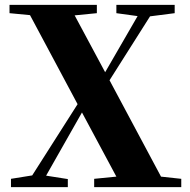

<svg xmlns="http://www.w3.org/2000/svg" viewBox="-20 -767 779 787"><path d="M640 -43 429 -438 595 -700 696 -713V-747H457V-713L544 -701L411 -471L286 -704L377 -713V-747H19V-713L103 -705L298 -340L112 -48L25 -34V0H258V-33L169 -47L316 -306L457 -43L366 -34V0H723V-34Z"/></svg>

Font: Noto Serif CJK JP Black
Style: Regular
Weight: 900
Designer: Ryoko NISHIZUKA 西塚涼子 (kana & ideographs); Frank Grießhammer (Latin, Greek & Cyrillic); Wenlong ZHANG 张文龙 (bopomofo); San
Foundry: Adobe Systems Incorporated
Version: Version 1.001;PS 1.001;hotconv 16.6.54;makeotf.lib2.5.65590